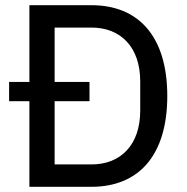

<svg xmlns="http://www.w3.org/2000/svg" viewBox="-20 -718 719 738"><path d="M93 0H332C509 0 623 -116 623 -349C623 -582 509 -698 332 -698H93V-403H15V-329H93ZM190 -86V-329H324V-403H190V-612H332C443 -612 519 -538 519 -405V-293C519 -160 443 -86 332 -86Z"/></svg>

Font: IBM Plex Arabic Text
Style: Regular
Weight: 450
Designer: Mike Abbink, Paul van der Laan, Pieter van Rosmalen, Wael Morcos, Khajak Apelian
Foundry: Bold Monday
Version: Version 1.0